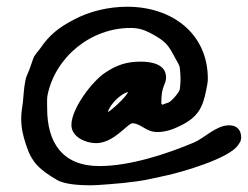

<svg xmlns="http://www.w3.org/2000/svg" viewBox="-20 -662 736 570"><path d="M516 -427C516 -417 515 -408 514 -398C513 -388 485 -355 475 -356C471 -354 466 -353 462 -351L459 -354V-361C459 -407 473 -411 473 -432C473 -472 429 -479 398 -479C356 -479 326 -469 292 -446C254 -421 192 -340 192 -291C192 -255 235 -237 265 -237C318 -237 359 -296 373 -296C398 -296 413 -270 447 -270C472 -270 494 -278 516 -289C567 -314 582 -342 592 -394C594 -406 597 -415 597 -428C597 -564 489 -642 358 -642C303 -642 246 -629 198 -603C156 -581 127 -559 100 -519C94 -510 83 -500 79 -489L67 -455C62 -442 57 -434 55 -421C51 -400 50 -380 48 -359C46 -343 43 -328 43 -311C43 -281 48 -261 57 -233C74 -179 98 -158 149 -128C172 -114 220 -112 245 -112C255 -112 265 -112 275 -113L303 -115C331 -117 361 -120 389 -124C419 -128 448 -136 478 -142C514 -150 663 -191 688 -233C690 -236 696 -244 695 -248C696 -249 696 -251 696 -253C696 -276 684 -290 660 -290C622 -290 588 -253 556 -239C473 -204 365 -169 275 -169C165 -169 120 -239 120 -340C120 -349 119 -370 121 -379C144 -493 250 -579 367 -579C393 -579 409 -573 430 -562C472 -539 479 -530 501 -488C506 -478 513 -470 514 -459C515 -448 516 -438 516 -427ZM300 -330C307 -352 337 -383 360 -389C357 -376 306 -330 301 -330Z"/></svg>

Font: ChillLongCangKaiShu Bold
Style: Regular
Weight: 700
Version: Version 3.500;Glyphs 3.1.1 (3135)